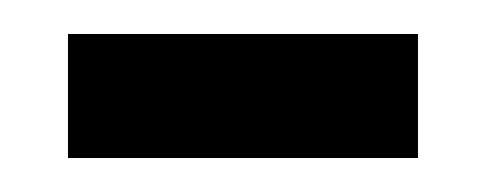

<svg xmlns="http://www.w3.org/2000/svg" viewBox="-20 -329 286 113"><path d="M20 -236V-309H226V-236Z"/></svg>

Font: Noto Serif Tamil ExtraCondensed
Style: Regular
Weight: 400
Width: 2
Designer: Indian Type Foundry, Tom Grace, and the Monotype Design Team
Foundry: Monotype Imaging Inc.
Version: Version 2.004